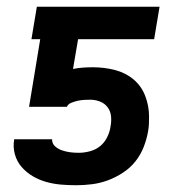

<svg xmlns="http://www.w3.org/2000/svg" viewBox="-20 -540 540 568"><path d="M205 8Q182 8 159.5 6Q137 4 116 -2Q95 -8 76.5 -19Q58 -30 44 -46Q30 -62 24 -83.5Q18 -105 22 -128H134Q134 -115 143 -107Q152 -99 164 -95Q176 -91 188 -89.5Q200 -88 213 -88Q229 -88 246 -92.5Q263 -97 276 -107.5Q289 -118 297 -134Q305 -150 307 -166Q310 -181 308.5 -196Q307 -211 298.5 -222.5Q290 -234 276 -239.5Q262 -245 247 -245Q238 -245 229 -244.5Q220 -244 210.5 -242Q201 -240 191 -236Q181 -232 178 -224H66L99 -424H73L89 -520H452L436 -424H211L196 -336Q211 -339 225.5 -340Q240 -341 255 -341Q288 -341 319.5 -333Q351 -325 374.5 -305.5Q398 -286 409.5 -256.5Q421 -227 421 -194Q421 -183 420.5 -172.5Q420 -162 418 -151Q414 -128 405 -105Q396 -82 380.5 -62.5Q365 -43 343.5 -29Q322 -15 299 -6.5Q276 2 252 5Q228 8 205 8Z"/></svg>

Font: Iosevka
Style: Bold Italic
Weight: 700
Italic angle: -9°
Monospace: yes
Designer: Belleve Invis
Foundry: Belleve Invis
Version: Version 32.5.0; ttfautohint (v1.8.4)